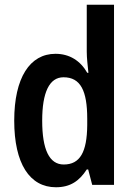

<svg xmlns="http://www.w3.org/2000/svg" viewBox="-20 -780 568 810"><path d="M216 10C277 10 315 -17 346 -65H352L369 0H461V-760H346V-562C346 -534 350 -504 353 -473H348C319 -524 273 -553 214 -553C106 -553 40 -452 40 -271C40 -90 105 10 216 10ZM249 -86C188 -86 158 -149 158 -271C158 -390 188 -454 248 -454C320 -454 348 -397 348 -279V-252C347 -139 318 -86 249 -86Z"/></svg>

Font: Noto Sans Gujarati UI Condensed SemiBold
Style: Regular
Weight: 600
Width: 3
Designer: Jelle Bosma - Monotype Design Team, Universal Thirst
Foundry: Monotype Imaging Inc.
Version: Version 2.106